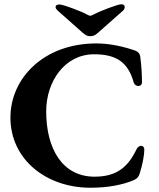

<svg xmlns="http://www.w3.org/2000/svg" viewBox="-20 -868 749 902"><path d="M260 -847C248 -847 241 -843 241 -835C241 -830 244 -825 249 -820L354 -727C377 -706 386 -698 404 -698C423 -698 432 -706 455 -727L559 -819C564 -824 566 -830 566 -835C566 -843 560 -848 550 -848C533 -848 449 -816 416 -798C412 -796 408 -794 404 -794C400 -794 397 -796 392 -798C361 -816 275 -847 260 -847ZM405 14C488 14 558 0 609 -22C623 -28 631 -36 636 -52C650 -96 658 -139 658 -166C658 -177 651 -183 643 -183C635 -183 626 -177 621 -166C579 -78 523 -38 424 -38C274 -38 197 -168 197 -345C197 -485 284 -613 422 -613C524 -613 581 -578 608 -481C612 -469 621 -464 630 -464C639 -464 647 -470 647 -481C647 -515 645 -556 639 -601C637 -617 628 -625 616 -630C565 -648 498 -664 433 -664C184 -664 29 -499 29 -316C29 -118 198 14 405 14Z"/></svg>

Font: EB Garamond
Style: Bold
Weight: 700
Designer: Georg Duffner and Octavio Pardo
Foundry: Georg Duffner
Version: Version 1.000;PS 001.000;hotconv 1.0.88;makeotf.lib2.5.64775